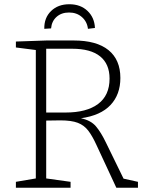

<svg xmlns="http://www.w3.org/2000/svg" viewBox="-20 -886 693 906"><path d="M55 0V-28L149 -44V-650L55 -662V-690L200 -695H327Q436 -695 492 -649.5Q548 -604 548 -518Q548 -440 501.5 -390.5Q455 -341 362 -328Q409 -318 433 -289.5Q457 -261 480 -213L563 -43L631 -28V0H529L436 -200Q416 -244 396.5 -269.5Q377 -295 347 -306.5Q317 -318 265 -318L198 -317V-44L313 -28V0ZM321 -656H198V-355H289Q389 -355 443 -395.5Q497 -436 497 -515Q497 -584 452.5 -620Q408 -656 321 -656ZM307 -866Q360 -866 393 -834.5Q426 -803 428 -754L395 -750Q391 -784 366.5 -805.5Q342 -827 306 -827Q270 -827 247 -806.5Q224 -786 221 -752L189 -750Q188 -802 221 -834Q254 -866 307 -866Z"/></svg>

Font: Bitter Light
Style: Regular
Weight: 300
Designer: Sol Matas, and Bitter project Authors
Foundry: Sol Matas
Version: Version 2.001